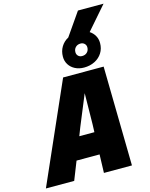

<svg xmlns="http://www.w3.org/2000/svg" viewBox="-193 -1208 1016 1304"><g transform="rotate(-15 314.5 -555.5)"><path d="M556 -698 568 0H371L375 -129H213L162 0H-37L271 -698ZM380 -284 382 -341 385 -557 296 -341 274 -284ZM375 -951 486 -1111H666L525 -949Q548 -934 561 -911Q574 -888 574 -859Q574 -820 555 -790Q536 -760 502.5 -743Q469 -726 427 -726Q392 -726 364.5 -740Q337 -754 321.5 -778.5Q306 -803 306 -834Q306 -873 324.5 -903.5Q343 -934 375 -951ZM434 -805Q456 -805 469.5 -818.5Q483 -832 483 -853Q483 -869 472 -879.5Q461 -890 445 -890Q423 -890 409.5 -876.5Q396 -863 396 -842Q396 -826 406.5 -815.5Q417 -805 434 -805Z"/></g></svg>

Font: Azeret Mono ExtraBold
Style: Italic
Weight: 800
Italic angle: -12°
Designer: Martin Vácha
Foundry: Displaay
Version: Version 1.000; Glyphs 3.0.3, build 3074